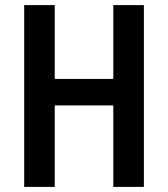

<svg xmlns="http://www.w3.org/2000/svg" viewBox="-20 -734 660 754"><path d="M545 0V-714H425V-424H195V-714H75V0H195V-320H425V0Z"/></svg>

Font: Noto Sans Armenian Condensed SemiBold
Style: Regular
Weight: 600
Width: 3
Designer: Monotype Design Team
Foundry: Monotype Imaging Inc.
Version: Version 2.008